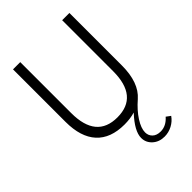

<svg xmlns="http://www.w3.org/2000/svg" viewBox="-284 -870 1245 1245"><g transform="rotate(-45 338.0 -248.0)"><path d="M79.6 -750H146V-282.7Q146 -50.8 338.4 -50.8Q530.3 -50.8 530.3 -282.7V-750H596.7V-268.6Q596.7 -112.3 515.6 -41.5Q460.4 6.3 428.2 56.6Q396 106.9 396 144.5Q396 173.8 416 193.1Q436 212.4 472.2 212.4Q522.9 212.4 562.5 167L591.8 188.5Q570.8 218.8 537.4 236.3Q503.9 253.9 466.8 253.9Q417.5 253.9 385 224.4Q352.5 194.8 352.5 151.9Q352.5 90.3 435.1 1.5Q391.6 14.6 338.4 14.6Q211.4 14.6 145.5 -57.4Q79.6 -129.4 79.6 -268.6Z"/></g></svg>

Font: Spartan MB
Style: Regular
Weight: 400
Designer: Matt Bailey, Mirko Velimirovic
Foundry: Matt Bailey
Version: Version 1.005